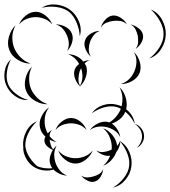

<svg xmlns="http://www.w3.org/2000/svg" viewBox="-54 -615 767 864"><path d="M134 -580Q162 -598 198 -594.5Q234 -591 261 -571Q288 -551 301.5 -517.5Q315 -484 305 -452Q303 -485 289.5 -516Q276 -547 255 -563Q233 -579 200 -583.5Q167 -588 134 -580ZM625 -572Q657 -559 675 -526.5Q693 -494 692 -460Q691 -425 671 -394Q651 -363 618 -352Q646 -373 664 -402.5Q682 -432 682 -460Q683 -488 666.5 -518.5Q650 -549 625 -572ZM32 -505Q40 -527 61.5 -544.5Q83 -562 107 -562Q130 -562 151.5 -544.5Q173 -527 181 -505Q166 -523 145.5 -530.5Q125 -538 107 -538Q88 -538 67.5 -530.5Q47 -523 32 -505ZM400 -491Q404 -509 419.5 -526Q435 -543 453 -545Q471 -547 490 -534.5Q509 -522 517 -505Q504 -518 487.5 -520.5Q471 -523 456 -521Q441 -519 425.5 -513Q410 -507 400 -491ZM533 -505Q550 -502 568 -489Q586 -476 589 -459Q593 -442 582 -423Q571 -404 556 -395Q567 -409 567.5 -424.5Q568 -440 566 -454Q563 -468 556 -482.5Q549 -497 533 -505ZM197 -505Q218 -506 239.5 -495Q261 -484 269 -465Q277 -446 270 -423Q263 -400 248 -386Q257 -404 255.5 -422.5Q254 -441 247 -456Q241 -471 229 -485Q217 -499 197 -505ZM84 -329Q55 -328 26.5 -345.5Q-2 -363 -12 -390Q-23 -417 -14 -449Q-5 -481 16 -501Q2 -475 1.5 -448Q1 -421 10 -399Q19 -377 38 -357.5Q57 -338 84 -329ZM355 -360Q340 -372 331 -393.5Q322 -415 329 -434Q335 -452 355 -464Q375 -476 395 -476Q377 -469 366.5 -455Q356 -441 351 -426Q346 -411 345.5 -393.5Q345 -376 355 -360ZM549 -380Q567 -364 575 -336.5Q583 -309 574 -286Q564 -263 539 -249.5Q514 -236 490 -237Q513 -244 528.5 -260.5Q544 -277 551 -295Q559 -313 560 -335.5Q561 -358 549 -380ZM309 -225 306 -227Q305 -226 303 -225L305 -228Q291 -241 283.5 -262Q276 -283 282 -301Q287 -316 302 -327Q295 -341 282.5 -352.5Q270 -364 253 -371Q294 -370 321 -338Q336 -344 350 -345Q337 -340 327 -330Q331 -324 334 -317Q341 -295 332.5 -269Q324 -243 307 -228Q308 -226 309 -225ZM72 -165Q41 -163 13.5 -183Q-14 -203 -26 -232Q-38 -260 -33 -293.5Q-28 -327 -5 -348Q-19 -321 -23 -290Q-27 -259 -17 -235Q-7 -212 17.5 -193Q42 -174 72 -165ZM161 -146Q132 -145 103.5 -161.5Q75 -178 64 -205Q53 -231 61 -263Q69 -295 90 -315Q77 -289 77 -262Q77 -235 86 -214Q95 -193 114.5 -174Q134 -155 161 -146ZM304 -293Q300 -279 299 -262Q298 -245 306 -229Q317 -249 317 -270Q317 -291 311 -308Q307 -301 304 -293ZM484 -222Q505 -203 513 -171Q521 -139 510 -112Q499 -85 470.5 -68.5Q442 -52 413 -53Q441 -62 460 -81Q479 -100 488 -121Q497 -143 497 -170Q497 -197 484 -222ZM201 24Q176 21 153.5 2.5Q131 -16 126 -41Q120 -65 133 -91.5Q146 -118 167 -132Q152 -112 148.5 -89Q145 -66 149 -46Q153 -26 166 -6.5Q179 13 201 24ZM126 143Q94 134 73.5 104.5Q53 75 50 41Q48 8 64.5 -24Q81 -56 112 -69Q88 -46 73.5 -16Q59 14 60 41Q62 68 80.5 95.5Q99 123 126 143ZM410 -38Q435 -29 454 -4.5Q473 20 473 47Q473 73 454 97.5Q435 122 410 131Q430 114 439.5 91Q449 68 449 47Q449 25 439.5 2Q430 -21 410 -38ZM485 20Q514 36 528 69Q542 102 537 135Q533 167 510 194.5Q487 222 455 229Q483 212 503.5 185.5Q524 159 527 133Q531 107 519 76Q507 45 485 20ZM248 175Q226 175 203 161Q180 147 173 126Q165 105 174.5 79.5Q184 54 201 40Q190 60 190 80.5Q190 101 196 118Q202 135 214.5 151Q227 167 248 175ZM410 147Q409 163 398.5 180.5Q388 198 372 202Q357 207 339 197.5Q321 188 311 175Q325 184 339 183.5Q353 183 366 179Q378 176 390.5 169Q403 162 410 147ZM359 -105Q377 -131 409 -141.5Q441 -152 471 -144Q502 -137 525.5 -113Q549 -89 552 -58Q539 -86 516 -107Q493 -128 469 -134Q445 -140 415 -132Q385 -124 359 -105ZM196 -30Q203 -51 223.5 -67.5Q244 -84 266 -84Q288 -84 308 -67.5Q328 -51 335 -30Q321 -47 302 -53.5Q283 -60 266 -60Q248 -60 229 -53.5Q210 -47 196 -30ZM351 -30Q363 -48 386.5 -59.5Q410 -71 432 -66Q453 -61 468.5 -40.5Q484 -20 487 2Q477 -18 460 -28.5Q443 -39 426 -43Q409 -47 389 -45Q369 -43 351 -30ZM552 -58Q569 -53 581 -38.5Q593 -24 594 -7Q596 10 586.5 26.5Q577 43 562 50Q587 25 585 -6Q582 -37 552 -58ZM192 62Q178 59 163 47.5Q148 36 146 21Q144 7 155.5 -8Q167 -23 180 -30Q170 -19 169.5 -6.5Q169 6 170 18Q172 30 176 42Q180 54 192 62ZM487 18Q488 36 478 56Q468 76 451 83Q434 90 413 83Q392 76 379 62Q395 71 411.5 69Q428 67 442 61Q455 56 468 45.5Q481 35 487 18ZM208 137Q184 154 152 152.5Q120 151 95 134Q71 117 58.5 88Q46 59 53 30Q56 60 69 86Q82 112 101 126Q121 139 150 142Q179 145 208 137ZM363 62Q355 85 332.5 103Q310 121 286 121Q261 121 238.5 103Q216 85 208 62Q224 81 245 89Q266 97 286 97Q305 97 326.5 89Q348 81 363 62Z"/></svg>

Font: Rubik Puddles
Style: Regular
Weight: 400
Designer: Hubert and Fischer, NaN
Foundry: Hubert and Fischer, NaN
Version: Version 2.200